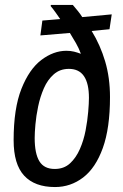

<svg xmlns="http://www.w3.org/2000/svg" viewBox="-20 -743 496 775"><path d="M202 12Q120 12 77.5 -34Q35 -80 35 -177Q35 -305 66.5 -384.5Q98 -464 147 -501Q196 -538 248 -538Q265 -538 279 -534.5Q293 -531 306 -526V-527Q298 -549 286.5 -569Q275 -589 262 -610L143 -600L151 -660L223 -666Q214 -679 204.5 -692.5Q195 -706 184 -719L186 -723H274Q284 -711 294 -699Q304 -687 312 -674L431 -685L422 -625L350 -618Q385 -561 404.5 -495Q424 -429 424 -351Q424 -226 395 -145.5Q366 -65 315.5 -26.5Q265 12 202 12ZM201 -61Q238 -61 262.5 -83.5Q287 -106 302.5 -141.5Q318 -177 325.5 -216.5Q333 -256 336 -291.5Q339 -327 339 -348Q339 -406 319 -435.5Q299 -465 258 -465Q222 -465 197 -443Q172 -421 157 -386.5Q142 -352 134 -313.5Q126 -275 123 -241Q120 -207 120 -186Q120 -123 139 -92Q158 -61 201 -61Z"/></svg>

Font: Archivo Narrow
Style: Italic
Weight: 400
Italic angle: -8°
Designer: Hector Gatti
Foundry: Omnibus-Type
Version: Version 3.002